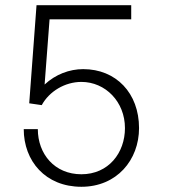

<svg xmlns="http://www.w3.org/2000/svg" viewBox="-20 -706 655 736"><path d="M125 -211H71C71 -89 154 10 292 10C428 10 513 -93 513 -215C513 -349 425 -441 299 -441C246 -441 193 -421 151 -382L170 -632H483V-686H120L92 -310L140 -303C169 -356 229 -392 292 -392C384 -392 459 -316 459 -215C459 -120 396 -38 292 -38C189 -38 125 -116 125 -211Z"/></svg>

Font: ChivoLight
Style: Regular
Weight: 300
Designer: Hector Gatti
Foundry: Omnibus-Type
Version: Version 1.004;PS 001.004;hotconv 1.0.88;makeotf.lib2.5.64775